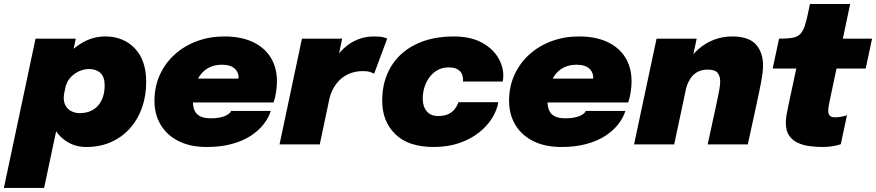

<svg xmlns="http://www.w3.org/2000/svg" viewBox="-72 -725 4399 964"><path d="M-52.5 218.5 106.5 -531H308.5L149.5 218.5ZM361 13Q306.5 13 263.8 -14Q221 -41 196.5 -87.8Q172 -134.5 172 -193Q172 -219.5 174.5 -236.5Q177 -253.5 180.5 -262.5L251.5 -264Q250 -258 249 -248.5Q248 -239 248 -233.5Q248 -208.5 259.2 -191.2Q270.5 -174 288.8 -165.5Q307 -157 328 -157Q359.5 -157 383 -167.5Q406.5 -178 422.2 -197Q438 -216 445.8 -241.2Q453.5 -266.5 453.5 -296.5Q453.5 -339 432 -358.8Q410.5 -378.5 375 -378.5Q351.5 -378.5 326.2 -367.8Q301 -357 281.5 -335.5Q262 -314 255 -280.5L185.5 -285.5Q201.5 -359.5 241.5 -417.2Q281.5 -475 337.5 -508.5Q393.5 -542 457 -542Q547.5 -542 604.8 -482.2Q662 -422.5 662 -314Q662 -243.5 640.8 -183.8Q619.5 -124 580 -80Q540.5 -36 485 -11.5Q429.5 13 361 13Z M803 -210.5 827.5 -330.5H1140.5L1121 -304.5Q1123.5 -314.5 1124.8 -322.5Q1126 -330.5 1126 -336Q1126 -351.5 1118 -366.2Q1110 -381 1091.8 -390.5Q1073.5 -400 1042 -400Q1005.5 -400 978 -386Q950.5 -372 932.5 -346.8Q914.5 -321.5 905.5 -288.2Q896.5 -255 896.5 -216Q896.5 -189.5 904.8 -170.5Q913 -151.5 932.8 -141.2Q952.5 -131 987.5 -131Q1011.5 -131 1029.5 -134.5Q1047.5 -138 1059.8 -143.5Q1072 -149 1079.2 -155.5Q1086.5 -162 1088.5 -168H1287.5Q1276.5 -133 1251 -100.5Q1225.5 -68 1185.5 -42.2Q1145.5 -16.5 1090.8 -1.8Q1036 13 966.5 13Q883 13 824.2 -16.8Q765.5 -46.5 734.5 -98.8Q703.5 -151 703.5 -218.5Q703.5 -290 730.5 -349.2Q757.5 -408.5 805.5 -451.8Q853.5 -495 917.2 -518.5Q981 -542 1054.5 -542Q1137 -542 1196 -514.8Q1255 -487.5 1286.8 -437Q1318.5 -386.5 1318.5 -316Q1318.5 -292 1314 -262.2Q1309.5 -232.5 1301.5 -210.5Z M1331.5 0 1444 -531H1646L1604.5 -334.5L1575.5 -361.5Q1592 -404 1615.5 -437.5Q1639 -471 1668.2 -494.2Q1697.5 -517.5 1732 -529.8Q1766.5 -542 1805.5 -542Q1838 -542 1853.2 -537.8Q1868.5 -533.5 1872 -531L1806.5 -355Q1803 -357.5 1788.5 -362.8Q1774 -368 1752 -368Q1713 -368 1683.5 -355.8Q1654 -343.5 1633.2 -323Q1612.5 -302.5 1599.5 -277Q1586.5 -251.5 1581 -225L1533.5 0Z M2106.5 13Q1978 13 1912.5 -51.5Q1847 -116 1847 -218.5Q1847 -295 1873 -355Q1899 -415 1946.5 -456.8Q1994 -498.5 2059.5 -520.2Q2125 -542 2204.5 -542Q2288.5 -542 2344 -512.8Q2399.5 -483.5 2427.2 -438.5Q2455 -393.5 2455 -346Q2455 -337 2454 -328.5Q2453 -320 2452 -315.5H2252.5Q2253 -318.5 2253 -320.8Q2253 -323 2253 -327Q2253 -339 2247.5 -352.8Q2242 -366.5 2226.2 -376.5Q2210.5 -386.5 2179.5 -386.5Q2149.5 -386.5 2125.8 -373.5Q2102 -360.5 2085 -338Q2068 -315.5 2059.2 -287.5Q2050.5 -259.5 2050.5 -229.5Q2050.5 -190 2070.5 -166.2Q2090.5 -142.5 2127.5 -142.5Q2157.5 -142.5 2177.5 -151.5Q2197.5 -160.5 2210.2 -176.2Q2223 -192 2230 -212H2430Q2423.5 -172 2398.8 -132Q2374 -92 2332.5 -59.2Q2291 -26.5 2234 -6.8Q2177 13 2106.5 13Z M2583.5 -210.5 2608 -330.5H2921L2901.5 -304.5Q2904 -314.5 2905.2 -322.5Q2906.5 -330.5 2906.5 -336Q2906.5 -351.5 2898.5 -366.2Q2890.5 -381 2872.2 -390.5Q2854 -400 2822.5 -400Q2786 -400 2758.5 -386Q2731 -372 2713 -346.8Q2695 -321.5 2686 -288.2Q2677 -255 2677 -216Q2677 -189.5 2685.2 -170.5Q2693.5 -151.5 2713.2 -141.2Q2733 -131 2768 -131Q2792 -131 2810 -134.5Q2828 -138 2840.2 -143.5Q2852.5 -149 2859.8 -155.5Q2867 -162 2869 -168H3068Q3057 -133 3031.5 -100.5Q3006 -68 2966 -42.2Q2926 -16.5 2871.2 -1.8Q2816.5 13 2747 13Q2663.5 13 2604.8 -16.8Q2546 -46.5 2515 -98.8Q2484 -151 2484 -218.5Q2484 -290 2511 -349.2Q2538 -408.5 2586 -451.8Q2634 -495 2697.8 -518.5Q2761.5 -542 2835 -542Q2917.5 -542 2976.5 -514.8Q3035.5 -487.5 3067.2 -437Q3099 -386.5 3099 -316Q3099 -292 3094.5 -262.2Q3090 -232.5 3082 -210.5Z M3481 0 3526 -206.5Q3535 -248 3539.5 -274Q3544 -300 3544 -317Q3544 -342 3531.2 -358.8Q3518.5 -375.5 3481.5 -375.5Q3450 -375.5 3427.5 -362.5Q3405 -349.5 3390.8 -325Q3376.5 -300.5 3369 -266L3339 -306Q3350.5 -360.5 3375.2 -404.2Q3400 -448 3435.2 -478.8Q3470.5 -509.5 3513.5 -525.8Q3556.5 -542 3604.5 -542Q3686.5 -542 3722.8 -502.2Q3759 -462.5 3759 -396.5Q3759 -363 3749.5 -313.2Q3740 -263.5 3723.5 -187.5L3682.5 0ZM3111.5 0 3224.5 -531H3426L3313 0Z M4057.5 13Q4027 13 3994.8 9Q3962.5 5 3935 -7.2Q3907.5 -19.5 3890.5 -43.5Q3873.5 -67.5 3873.5 -108Q3873.5 -126.5 3877.2 -148.8Q3881 -171 3887 -198.5L3926 -381H3807.5L3839.5 -531H3842Q3881 -531 3905.5 -535Q3930 -539 3944.8 -553.2Q3959.5 -567.5 3969.2 -597Q3979 -626.5 3989 -677.5L3994.5 -705H4196.5L4160 -531H4306.5L4274.5 -381H4128L4097 -234.5Q4091.5 -208.5 4089 -194.8Q4086.5 -181 4086.5 -169Q4086.5 -154 4093.5 -145Q4100.5 -136 4120.5 -136Q4138.5 -136 4155.2 -139.5Q4172 -143 4180.5 -146.5L4149.5 -1Q4137 4 4112 8.5Q4087 13 4057.5 13Z"/></svg>

Font: Epilogue Black
Style: Italic
Weight: 900
Italic angle: -12°
Designer: Tyler Finck
Foundry: Etcetera Type Co
Version: Version 2.111